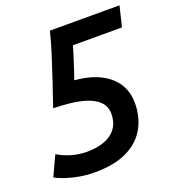

<svg xmlns="http://www.w3.org/2000/svg" viewBox="-129 -796 838 915"><g transform="rotate(-20 289.5 -339.0)"><path d="M197 15Q159 15 123.5 9Q88 3 57 -7Q26 -17 2 -30L49 -131Q78 -113 116 -101.5Q154 -90 196 -90Q249 -90 287 -105Q325 -120 345.5 -149.5Q366 -179 366 -221Q366 -246 355 -265Q344 -284 322.5 -298Q301 -312 270.5 -321Q240 -330 200.5 -334.5Q161 -339 114 -340Q136 -403 155.5 -462Q175 -521 193.5 -578.5Q212 -636 226 -693H579L554 -590H305Q298 -563 288 -533Q278 -503 269.5 -476Q261 -449 254 -431Q334 -424 386 -396.5Q438 -369 463.5 -327Q489 -285 489 -231Q489 -159 457 -103Q425 -47 360.5 -16Q296 15 197 15Z"/></g></svg>

Font: Ubuntu Sans Mono SemiBold
Style: Italic
Weight: 600
Italic angle: -13.5°
Monospace: yes
Designer: Dalton Maag Ltd
Foundry: Dalton Maag Ltd
Version: Version 1.006